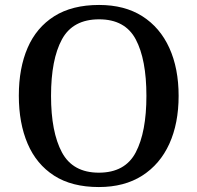

<svg xmlns="http://www.w3.org/2000/svg" viewBox="-20 -745 797 775"><path d="M379 10Q270 10 198.5 -36Q127 -82 91.5 -165Q56 -248 56 -359Q56 -470 91.5 -552Q127 -634 199 -679.5Q271 -725 380 -725Q483 -725 554.5 -679.5Q626 -634 663.5 -551.5Q701 -469 701 -358Q701 -247 663.5 -164.5Q626 -82 554 -36Q482 10 379 10ZM379 -48Q485 -48 528 -130Q571 -212 571 -358Q571 -505 528 -586Q485 -667 380 -667Q274 -667 230 -586Q186 -505 186 -358Q186 -212 230 -130Q274 -48 379 -48Z"/></svg>

Font: Noto Serif Khojki Medium
Style: Regular
Weight: 500
Version: Version 2.003